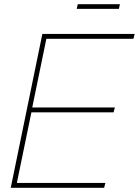

<svg xmlns="http://www.w3.org/2000/svg" viewBox="-20 -891 659 911"><path d="M619 -730H181L31 0H474L480 -23H60L129 -358H519L525 -381H133L200 -707H613ZM344 -849H544L549 -871H349Z"/></svg>

Font: Nacelle Thin
Style: Italic
Weight: 100
Italic angle: -12°
Designer: Sora Sagano
Foundry: Sora Sagano
Version: Version 1.000;FEAKit 1.0